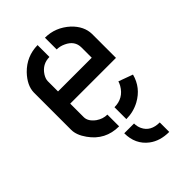

<svg xmlns="http://www.w3.org/2000/svg" viewBox="-212 -614 881 881"><g transform="rotate(-45 228.5 -173.5)"><path d="M349.6 180.7V119.1Q291 119.1 270.5 75.2Q262.7 58.6 262.7 39.1H199.2Q199.2 111.3 252 151.4Q291 180.7 349.6 180.7ZM38.1 -144.5V-386.7Q39.1 -431.6 81.1 -475.6Q131.8 -527.3 204.1 -528.3V-451.2Q157.2 -451.2 130.9 -410.2Q120.1 -392.6 120.1 -377.9V-311.5H338.9V-377.9Q338.9 -421.9 293.9 -442.4Q273.4 -452.1 252 -452.1V-528.3Q319.3 -528.3 372.1 -480.5Q416 -438.5 417 -387.7V-232.4H120.1V-144.5Q120.1 -117.2 151.4 -93.8Q176.8 -76.2 205.1 -76.2V0Q116.2 0 65.4 -72.3Q38.1 -110.4 38.1 -144.5ZM252 0V-77.1Q310.5 -77.1 339.8 -127.9Q345.7 -138.7 348.6 -148.4L418 -123Q400.4 -55.7 337.9 -21.5Q297.9 0 252 0Z"/></g></svg>

Font: Post No Bills Colombo
Style: SemiBold
Weight: 700
Designer: Kosala Senevirathne, Siva Puranthara, Lasantha Premarathna, Tharique Azeez
Foundry: Mooniak
Version: Version 1.220 ; ttfautohint (v1.5)